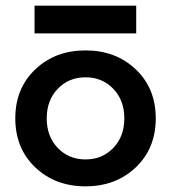

<svg xmlns="http://www.w3.org/2000/svg" viewBox="-20 -648 603 678"><path d="M104.5 -57Q34 -124 34 -230Q34 -336 104.5 -403Q175 -470 282 -470Q389 -470 459.5 -403Q530 -336 530 -230Q530 -124 459.5 -57Q389 10 282 10Q175 10 104.5 -57ZM184 -334.5Q145 -294 145 -230Q145 -166 184 -125.5Q223 -85 282 -85Q341 -85 380 -125.5Q419 -166 419 -230Q419 -294 380 -334.5Q341 -375 282 -375Q223 -375 184 -334.5ZM102 -530V-628H461V-530Z"/></svg>

Font: Renner* Medium
Style: Medium
Weight: 500
Version: Version 003.000 ; ttfautohint (v0.97) -l 8 -r 50 -G 200 -x 1